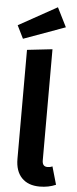

<svg xmlns="http://www.w3.org/2000/svg" viewBox="-67 -1027 430 1076"><g transform="rotate(5 148.0 -489.0)"><path d="M214 -994 268 -886 34 -801 -2 -874ZM199 16Q134 16 98 -21.5Q62 -59 62 -128V-741L204 -757V-132Q204 -97 233 -97Q249 -97 261 -103L290 -2Q249 16 199 16Z"/></g></svg>

Font: FiraGO SemiBold
Style: Regular
Weight: 600
Designer: bBox Type
Foundry: bBox Type GmbH
Version: Version 1.001;PS 001.001;hotconv 1.0.88;makeotf.lib2.5.64775